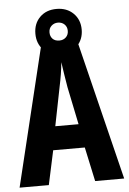

<svg xmlns="http://www.w3.org/2000/svg" viewBox="-59 -919 644 962"><g transform="rotate(-5 263.0 -438.0)"><path d="M380 0 343 -172H184L147 0H0L173 -714H350L526 0ZM283 -480Q271 -551 263 -608Q258 -552 243 -482L205 -291H322ZM262 -647Q210 -647 178 -679Q146 -711 146 -761Q146 -812 178 -844Q210 -876 262 -876Q314 -876 346.5 -844Q379 -812 379 -762Q379 -713 347 -680Q315 -647 262 -647ZM263 -717Q283 -717 296 -729.5Q309 -742 309 -762Q309 -782 296 -794.5Q283 -807 263 -807Q244 -807 230.5 -794.5Q217 -782 217 -762Q217 -742 229 -729.5Q241 -717 263 -717Z"/></g></svg>

Font: Noto Sans ExtraCondensed
Style: Bold
Weight: 700
Width: 2
Designer: Monotype Design Team
Foundry: Monotype Imaging Inc.
Version: Version 2.013; ttfautohint (v1.8.4.7-5d5b)